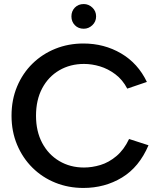

<svg xmlns="http://www.w3.org/2000/svg" viewBox="-20 -922 803 949"><path d="M394 -780Q367 -780 350 -797.5Q333 -815 333 -841Q333 -867 350 -884.5Q367 -902 394 -902Q418 -902 436.5 -884.5Q455 -867 455 -841Q455 -815 436.5 -797.5Q418 -780 394 -780ZM37 -350Q37 -429 64.5 -494.5Q92 -560 140.5 -607.5Q189 -655 253.5 -681Q318 -707 392 -707Q495 -707 578.5 -658Q662 -609 706 -517L609 -484Q586 -528 550 -555Q514 -582 474 -594Q434 -606 395 -606Q327 -606 273 -574.5Q219 -543 188.5 -485.5Q158 -428 158 -350Q158 -273 188.5 -215.5Q219 -158 273 -126Q327 -94 395 -94Q435 -94 476.5 -106.5Q518 -119 555.5 -150.5Q593 -182 618 -235L714 -204Q668 -96 583 -44.5Q498 7 392 7Q318 7 253.5 -19Q189 -45 140.5 -93Q92 -141 64.5 -206.5Q37 -272 37 -350Z"/></svg>

Font: Albert Sans SemiBold
Style: Regular
Weight: 600
Designer: Andreas Rasmussen
Foundry: a.Foundry
Version: Version 1.025